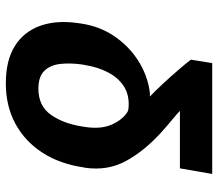

<svg xmlns="http://www.w3.org/2000/svg" viewBox="-66 -528 776 685"><g transform="rotate(-90 322.5 -185.0)"><path d="M440.4 183.6H44.9L64.9 68.4H270Q260.7 59.1 239.5 41.7Q218.3 24.4 191.9 0.5Q127 -58.6 91.3 -123.8Q55.7 -189 66.9 -268.6L68.8 -278.3Q81.1 -360.8 121.1 -422.6Q161.1 -484.4 224.1 -518.6Q287.1 -552.7 368.2 -552.7Q450.2 -552.7 501.7 -520.3Q553.2 -487.8 573.7 -429.4Q594.2 -371.1 583 -294.4L581.5 -284.2Q571.8 -218.3 536.9 -166.5Q502 -114.7 450.7 -81.5Q399.4 -48.3 340.8 -39.6Q336.9 -39.1 332 -38.8Q327.1 -38.6 321.3 -38.6Q341.3 -19.5 366.7 7.8Q392.1 35.2 415.5 62.3Q439 89.4 452.6 107.4ZM433.1 -268.6 435.1 -278.3Q441.4 -321.8 437.5 -357.7Q433.6 -393.6 413.1 -415Q392.6 -436.5 349.1 -436.5Q287.1 -436.5 255.6 -391.4Q224.1 -346.2 213.9 -278.3L212.4 -268.6Q204.1 -212.9 221.2 -174.6Q238.3 -136.2 266.1 -118.7Q272.5 -115.7 278.8 -115Q285.2 -114.3 293.5 -114.3Q334.5 -114.3 363 -135.3Q391.6 -156.2 408.9 -191.2Q426.3 -226.1 433.1 -268.6Z"/></g></svg>

Font: Inter
Style: Bold Italic
Weight: 700
Italic angle: -9.39999°
Designer: Rasmus Andersson
Foundry: rsms
Version: Version 4.001;git-9221beed3